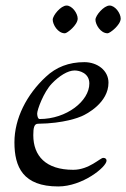

<svg xmlns="http://www.w3.org/2000/svg" viewBox="-20 -660 455 692"><path d="M170 -589C170 -572 188 -540 214 -540C222 -540 260 -570 260 -593C260 -612 240 -640 220 -640C199 -640 170 -604 170 -589ZM324 -589C324 -572 342 -540 368 -540C376 -540 415 -570 415 -593C415 -612 395 -640 375 -640C354 -640 324 -604 324 -589ZM32 -147C32 -58 63 12 190 12C277 12 364 -58 364 -81C364 -87 360 -91 352 -91C341 -91 301 -48 244 -48C145 -48 100 -98 100 -173C100 -199 103 -214 117 -214C211 -215 265 -237 274 -241C293 -249 371 -290 371 -362C371 -406 331 -436 284 -436C228 -436 182 -418 145 -383C76 -319 32 -233 32 -147ZM114 -251C114 -264 137 -328 167 -359C193 -386 224 -406 249 -406C266 -406 302 -397 302 -359C302 -296 220 -231 123 -231C116 -231 114 -244 114 -251Z"/></svg>

Font: OFL Sorts Mill Goudy
Style: Italic
Weight: 500
Italic angle: -6°
Version: Version 003.000